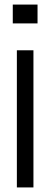

<svg xmlns="http://www.w3.org/2000/svg" viewBox="-20 -820 220 840"><path d="M35.9 -717.6V-800H144.2V-717.6ZM53.8 0V-600H126.3V0Z"/></svg>

Font: Big Shoulders Display SC Thin
Style: Regular
Weight: 100
Designer: Patric King
Foundry: XO Type Co
Version: Version 2.002